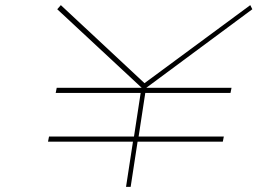

<svg xmlns="http://www.w3.org/2000/svg" viewBox="-20 -728 1074 748"><path d="M197 -366 201 -386H532L203 -692L217 -708L543 -404L955 -708L963 -692L550 -386H882L878 -366H546L520 -196H852L848 -176H516L489 0H471L498 -176H167L171 -196H502L528 -366Z"/></svg>

Font: Georama ExtraExtended Thin
Style: Italic
Weight: 100
Width: 8
Italic angle: -9°
Designer: Jean-Baptiste Levee
Foundry: Production Type
Version: Version 1.000